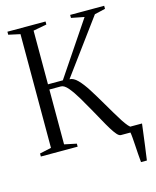

<svg xmlns="http://www.w3.org/2000/svg" viewBox="-133 -833 896 1104"><g transform="rotate(-15 315.0 -281.5)"><path d="M567 180Q564.5 156 562.8 129.5Q561 103 559.5 77.8Q558 52.5 556.2 31.5Q554.5 10.5 552 -2L522 -33H630Q627.5 -13 624.8 8.2Q622 29.5 619.2 51.8Q616.5 74 613.5 96Q610.5 118 607.5 139.2Q604.5 160.5 602 180ZM19 0V-18L88 -33V-710L19 -725V-743H246V-725L166 -710V-390.5H254.5L469.5 -710L392.5 -725V-743H595V-725L531 -710L293 -386.5Q316.5 -386.5 341.2 -361.2Q366 -336 392.8 -293.8Q419.5 -251.5 449 -201Q470 -165.5 488 -134.8Q506 -104 521.2 -80.8Q536.5 -57.5 548.8 -43.5Q561 -29.5 570.5 -27L607 -18V0H495.5Q485 0 472.2 -14.5Q459.5 -29 443.8 -54.5Q428 -80 409.8 -113.5Q391.5 -147 370 -185Q348.5 -223.5 324.5 -264Q300.5 -304.5 277.5 -332Q254.5 -359.5 235 -359.5H166V-33L238 -18V0Z"/></g></svg>

Font: Merriweather 144pt Light
Style: Regular
Weight: 300
Version: Version 2.100